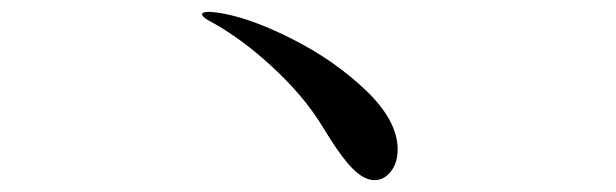

<svg xmlns="http://www.w3.org/2000/svg" viewBox="-20 -509 1040 324"><path d="M522 -299Q491 -349 437.5 -398Q384 -447 331 -475Q321 -481 321 -485Q321 -489 334 -489L345 -488Q398 -481 471.5 -444Q545 -407 598 -356Q651 -305 651 -257Q651 -234 639.5 -219.5Q628 -205 612 -205Q594 -205 574 -225.5Q554 -246 522 -299Z"/></svg>

Font: Shippori Mincho SemiBold
Style: Regular
Weight: 600
Designer: FONTDASU
Foundry: FONTDASU / Google Inc. / but / Adobe
Version: Version 3.110; ttfautohint (v1.8.3)